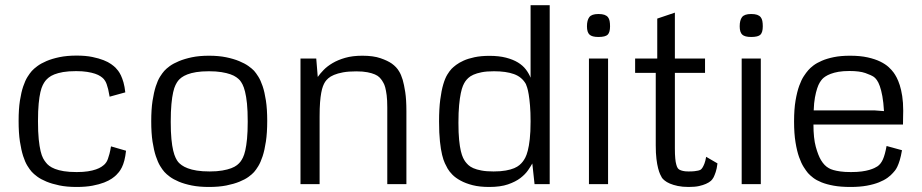

<svg xmlns="http://www.w3.org/2000/svg" viewBox="-20 -724 3624 755"><path d="M475.6 -131.3Q473.1 -108.9 469 -93Q464.8 -77.1 459.2 -65.9Q453.6 -54.7 447.8 -47.6Q441.9 -40.5 437 -35.6Q431.2 -29.8 419.7 -21.7Q408.2 -13.7 389.4 -6.3Q370.6 1 344 6.1Q317.4 11.2 280.8 11.2Q242.7 11.2 213.4 5.1Q184.1 -1 162.4 -10Q140.6 -19 126.5 -29.5Q112.3 -40 104.5 -48.8Q96.7 -57.6 87.6 -72.3Q78.6 -86.9 71 -110.4Q63.5 -133.8 58.3 -167.5Q53.2 -201.2 53.2 -248.5Q53.2 -294.9 58.3 -328.1Q63.5 -361.3 71.3 -384.3Q79.1 -407.2 88.1 -421.6Q97.2 -436 105 -444.8Q112.8 -453.6 127 -464.1Q141.1 -474.6 162.8 -483.9Q184.6 -493.2 213.9 -499.3Q243.2 -505.4 281.2 -505.4Q316.9 -505.4 343 -500Q369.1 -494.6 387.5 -487.3Q405.8 -480 417 -471.9Q428.2 -463.9 434.1 -458Q439 -453.1 444.6 -445.8Q450.2 -438.5 455.6 -427.2Q460.9 -416 465.6 -399.9Q470.2 -383.8 472.7 -360.8L411.1 -343.8Q408.2 -361.3 405.3 -373.3Q402.3 -385.3 399.4 -393.1Q396.5 -400.9 393.6 -405.5Q390.6 -410.2 388.2 -413.1Q383.3 -418.5 375 -424.1Q366.7 -429.7 353.8 -434.1Q340.8 -438.5 322.5 -441.4Q304.2 -444.3 279.3 -444.3Q249 -444.3 228.3 -440.7Q207.5 -437 193.6 -431.4Q179.7 -425.8 171.4 -418.9Q163.1 -412.1 158.2 -405.8Q153.3 -399.4 148.2 -389.4Q143.1 -379.4 138.9 -361.8Q134.8 -344.2 132.1 -316.7Q129.4 -289.1 129.4 -247.6Q129.4 -204.6 132.3 -176.3Q135.3 -147.9 139.6 -129.9Q144 -111.8 149.4 -101.8Q154.8 -91.8 160.2 -85.4Q165 -78.6 173.6 -72Q182.1 -65.4 196.3 -59.8Q210.4 -54.2 231.2 -50.8Q252 -47.4 281.7 -47.4Q307.1 -47.4 325.7 -50.3Q344.2 -53.2 357.4 -57.9Q370.6 -62.5 378.9 -68.1Q387.2 -73.7 392.6 -79.1Q395.5 -82 398.4 -86.7Q401.4 -91.3 404.3 -99.1Q407.2 -106.9 410.4 -118.9Q413.6 -130.9 416.5 -148.4Z M801.8 -443.8Q772.5 -443.8 751.7 -440.4Q731 -437 716.8 -431.4Q702.6 -425.8 693.8 -419.2Q685.1 -412.6 680.2 -406.2Q675.3 -399.9 670.2 -389.6Q665 -379.4 660.9 -361.1Q656.7 -342.8 654.1 -314.7Q651.4 -286.6 651.4 -245.1Q651.4 -204.6 654.1 -177.2Q656.7 -149.9 661.1 -131.8Q665.5 -113.8 670.7 -103.3Q675.8 -92.8 680.7 -86.9Q685.5 -81.1 694.6 -74.5Q703.6 -67.9 718.3 -62.3Q732.9 -56.6 754.2 -53.2Q775.4 -49.8 804.7 -49.8Q833.5 -49.8 854.2 -53.5Q875 -57.1 889.2 -62.5Q903.3 -67.9 911.9 -74.7Q920.4 -81.5 925.3 -87.9Q930.2 -94.2 935.3 -104.5Q940.4 -114.7 944.6 -132.8Q948.7 -150.9 951.4 -178.2Q954.1 -205.6 954.1 -246.1Q954.1 -288.6 951.2 -316.9Q948.2 -345.2 943.6 -363.5Q939 -381.8 933.6 -392.1Q928.2 -402.3 923.3 -408.2Q918 -414.1 909.2 -420.4Q900.4 -426.8 886 -431.9Q871.6 -437 850.8 -440.4Q830.1 -443.8 801.8 -443.8ZM801.8 -504.9Q839.8 -504.9 869.4 -498.8Q898.9 -492.7 920.7 -483.6Q942.4 -474.6 956.8 -464.4Q971.2 -454.1 979 -445.8Q986.8 -437 995.8 -422.6Q1004.9 -408.2 1012.7 -385.3Q1020.5 -362.3 1025.6 -328.9Q1030.8 -295.4 1030.8 -248.5Q1030.8 -201.7 1025.6 -167.5Q1020.5 -133.3 1012.7 -109.6Q1004.9 -85.9 995.8 -71Q986.8 -56.2 979 -47.4Q971.2 -38.6 957 -28.3Q942.9 -18.1 921.1 -9.3Q899.4 -0.5 869.9 5.4Q840.3 11.2 801.8 11.2Q763.7 11.2 734.4 5.4Q705.1 -0.5 683.6 -9.5Q662.1 -18.6 648.2 -28.8Q634.3 -39.1 626.5 -47.9Q618.7 -56.6 609.6 -71.5Q600.6 -86.4 592.8 -109.9Q585 -133.3 579.8 -167Q574.7 -200.7 574.7 -247.1Q574.7 -293.9 579.8 -327.4Q585 -360.8 592.5 -384.3Q600.1 -407.7 609.1 -422.1Q618.2 -436.5 626 -445.3Q633.8 -454.1 647.9 -464.4Q662.1 -474.6 683.8 -483.6Q705.6 -492.7 734.6 -498.8Q763.7 -504.9 801.8 -504.9Z M1549.3 -443.4Q1557.1 -431.2 1563.5 -410.2Q1568.8 -392.1 1573.5 -362.1Q1578.1 -332 1578.1 -286.6V0H1502.9V-301.3Q1502.9 -330.6 1500.5 -349.4Q1498 -368.2 1494.9 -379.9Q1491.7 -391.6 1488 -397.7Q1484.4 -403.8 1482.4 -407.2Q1478.5 -413.1 1472.2 -419.7Q1465.8 -426.3 1454.1 -431.4Q1442.4 -436.5 1424.8 -439.9Q1407.2 -443.4 1380.9 -443.4Q1350.1 -443.4 1328.9 -439.5Q1307.6 -435.5 1293.2 -429.4Q1278.8 -423.3 1270.8 -416Q1262.7 -408.7 1258.3 -401.9Q1253.9 -395 1250 -385Q1246.1 -375 1243.2 -359.1Q1240.2 -343.3 1238.5 -320.8Q1236.8 -298.3 1236.8 -266.1V0H1161.6V-493.7H1223.6L1229.5 -421.4Q1238.3 -434.1 1252.4 -448.7Q1266.6 -463.4 1287.6 -475.8Q1308.6 -488.3 1337.4 -496.6Q1366.2 -504.9 1404.8 -504.9Q1448.2 -504.9 1476.3 -495.1Q1504.4 -485.4 1520.5 -474.1Q1539.6 -460.4 1549.3 -443.4Z M1922.4 -443.8Q1893.6 -443.8 1874 -439.9Q1854.5 -436 1841.6 -430.2Q1828.6 -424.3 1821.3 -417.2Q1814 -410.2 1809.6 -403.8Q1805.2 -397.5 1800.5 -386.7Q1795.9 -376 1792 -357.4Q1788.1 -338.9 1785.4 -310.8Q1782.7 -282.7 1782.7 -241.7Q1782.7 -200.7 1785.4 -173.8Q1788.1 -147 1792.2 -129.9Q1796.4 -112.8 1801 -103.3Q1805.7 -93.8 1810.1 -87.9Q1814.5 -82 1821.5 -75.2Q1828.6 -68.4 1841.3 -62.7Q1854 -57.1 1873.3 -53.5Q1892.6 -49.8 1920.9 -49.8Q1949.2 -49.8 1969 -53.5Q1988.8 -57.1 2002 -62.7Q2015.1 -68.4 2022.7 -75Q2030.3 -81.5 2035.2 -87.9Q2040 -93.8 2045.4 -103.8Q2050.8 -113.8 2055.4 -131.6Q2060.1 -149.4 2063.2 -177Q2066.4 -204.6 2066.4 -246.6Q2066.4 -282.7 2064.2 -308.6Q2062 -334.5 2059.1 -352.1Q2056.2 -369.6 2053 -379.6Q2049.8 -389.6 2047.9 -393.6Q2032.2 -421.4 2001.2 -432.6Q1970.2 -443.8 1922.4 -443.8ZM2066.4 -703.6H2141.6V0H2082L2073.2 -81.1Q2066.9 -69.8 2056.2 -54.2Q2045.4 -38.6 2026.4 -23.9Q2007.3 -9.3 1977.5 1Q1947.8 11.2 1903.8 11.2Q1866.2 11.2 1838.6 4.2Q1811 -2.9 1791.3 -13.7Q1771.5 -24.4 1759 -37.1Q1746.6 -49.8 1740.2 -61Q1735.4 -69.3 1729.5 -81.8Q1723.6 -94.2 1718.5 -115Q1713.4 -135.7 1710 -167.7Q1706.5 -199.7 1706.5 -246.6Q1706.5 -296.9 1711.2 -332.3Q1715.8 -367.7 1722.9 -391.8Q1730 -416 1738.8 -430.4Q1747.6 -444.8 1755.9 -453.6Q1762.2 -460 1773.7 -468.8Q1785.2 -477.5 1803 -485.6Q1820.8 -493.7 1845.9 -499Q1871.1 -504.4 1904.8 -504.4Q1941.9 -504.4 1969.5 -497.3Q1997.1 -490.2 2016.4 -478.5Q2035.6 -466.8 2047.6 -451.2Q2059.6 -435.5 2066.4 -418.5Z M2295.9 0V-493.7H2371.1V0ZM2333 -668.9Q2347.7 -668.9 2356.7 -665.8Q2365.7 -662.6 2370.6 -656.5Q2375.5 -650.4 2377.2 -641.4Q2378.9 -632.3 2378.9 -620.6Q2378.9 -597.2 2369.9 -587.9Q2360.8 -578.6 2333 -578.6Q2308.1 -578.6 2298.1 -587.9Q2288.1 -597.2 2288.1 -620.6Q2288.1 -644.5 2297.4 -656.7Q2306.6 -668.9 2333 -668.9Z M2633.8 -674.3V-493.7H2752.4V-437.5H2633.8V-140.1Q2633.8 -116.2 2635.3 -101.1Q2636.7 -85.9 2639.2 -77.6Q2641.6 -67.9 2645 -63Q2647.5 -59.1 2652.8 -56.2Q2657.7 -53.7 2665.8 -51.8Q2673.8 -49.8 2687.5 -49.8Q2701.7 -49.8 2710.9 -50.8Q2720.2 -51.8 2725.6 -53.2Q2731.4 -54.7 2734.9 -56.6Q2738.8 -59.1 2742.7 -65.4Q2746.1 -70.8 2750 -80.6Q2753.9 -90.3 2756.8 -107.4L2801.3 -81.5Q2798.8 -60.5 2794.4 -47.6Q2790 -34.7 2786.1 -26.9Q2781.2 -18.1 2775.9 -13.2Q2768.1 -6.3 2755.9 -1Q2745.1 3.9 2728.8 7.6Q2712.4 11.2 2688 11.2Q2663.6 11.2 2645.3 7.3Q2627 3.4 2614 -2.2Q2601.1 -7.8 2593.5 -14.2Q2585.9 -20.5 2583 -24.9Q2580.1 -29.8 2575.9 -38.6Q2571.8 -47.4 2567.9 -62.3Q2564 -77.1 2561.3 -99.1Q2558.6 -121.1 2558.6 -152.3V-437.5H2477.5V-493.7H2564.5V-650.9Z M2896.5 0V-493.7H2971.7V0ZM2933.6 -668.9Q2948.2 -668.9 2957.3 -665.8Q2966.3 -662.6 2971.2 -656.5Q2976.1 -650.4 2977.8 -641.4Q2979.5 -632.3 2979.5 -620.6Q2979.5 -597.2 2970.5 -587.9Q2961.4 -578.6 2933.6 -578.6Q2908.7 -578.6 2898.7 -587.9Q2888.7 -597.2 2888.7 -620.6Q2888.7 -644.5 2897.9 -656.7Q2907.2 -668.9 2933.6 -668.9Z M3342.3 -290H3417.5L3456.1 -287.1Q3454.1 -321.8 3449.7 -345.7Q3445.3 -369.6 3439.7 -385.3Q3434.1 -400.9 3428 -409.2Q3421.9 -417.5 3416.5 -421.4Q3405.8 -428.7 3382.8 -436.8Q3359.9 -444.8 3320.3 -444.8Q3295.4 -444.8 3277.3 -441.7Q3259.3 -438.5 3246.6 -433.6Q3233.9 -428.7 3225.8 -423.3Q3217.8 -418 3213.4 -413.1Q3209 -408.2 3203.6 -399.7Q3198.2 -391.1 3193.4 -376.5Q3188.5 -361.8 3184.6 -340.8Q3180.7 -319.8 3179.7 -290ZM3526.9 -133.3Q3522.9 -109.9 3518.1 -94Q3513.2 -78.1 3508.3 -68.1Q3503.4 -58.1 3498.8 -52.7Q3494.1 -47.4 3491.2 -43.9Q3483.4 -34.7 3470 -24.9Q3456.5 -15.1 3436.5 -7.1Q3416.5 1 3388.7 6.1Q3360.8 11.2 3324.2 11.2Q3286.1 11.2 3258.1 6.1Q3230 1 3210.2 -7.1Q3190.4 -15.1 3177.7 -24.9Q3165 -34.7 3157.2 -43.5Q3149.9 -52.2 3140.4 -67.1Q3130.9 -82 3122.3 -106Q3113.8 -129.9 3108.2 -164.3Q3102.5 -198.7 3102.5 -246.6Q3102.5 -294.9 3108.4 -329.1Q3114.3 -363.3 3122.8 -386.7Q3131.3 -410.2 3140.9 -424.6Q3150.4 -439 3158.2 -447.8Q3165.5 -456.5 3178.7 -466.6Q3191.9 -476.6 3211.7 -485.1Q3231.4 -493.7 3258.8 -499.3Q3286.1 -504.9 3322.3 -504.9Q3362.8 -504.9 3392.1 -498.3Q3421.4 -491.7 3441.7 -481.7Q3461.9 -471.7 3474.4 -460.2Q3486.8 -448.7 3494.1 -438.5Q3499.5 -431.2 3505.9 -419.2Q3512.2 -407.2 3518.1 -389.2Q3523.9 -371.1 3527.8 -346.2Q3531.7 -321.3 3531.7 -288.6Q3531.7 -286.1 3531.5 -278.6Q3531.2 -271 3531.2 -262.5Q3531.2 -253.9 3531 -245.8Q3530.8 -237.8 3530.8 -234.4H3178.7Q3178.7 -180.2 3188 -146.5Q3197.3 -112.8 3208.5 -94.2Q3221.7 -72.3 3238.8 -63Q3245.6 -58.6 3257.8 -55.2Q3268.1 -52.2 3284.7 -49.8Q3301.3 -47.4 3326.2 -47.4Q3350.6 -47.4 3368.4 -49.8Q3386.2 -52.2 3398.4 -55.9Q3410.6 -59.6 3418.2 -63.2Q3425.8 -66.9 3430.2 -69.8Q3443.4 -78.6 3451.7 -96.9Q3460 -115.2 3466.3 -149.9Z"/></svg>

Font: Metrophobic
Style: Regular
Weight: 400
Designer: vernon adams
Foundry: vernon adams
Version: Version 1.000